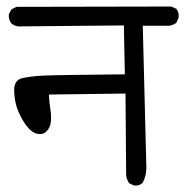

<svg xmlns="http://www.w3.org/2000/svg" viewBox="-20 -573 568 589"><path d="M391 -4 376 -11Q368 -24 367 -36L365 -286L130 -283Q131 -259 134.5 -238Q138 -217 136 -199Q134 -181 122.5 -170Q111 -159 94.5 -162.5Q78 -166 63 -185Q48 -204 36.5 -230.5Q25 -257 23.5 -292Q22 -327 47.5 -333Q73 -339 111.5 -341Q150 -343 363 -345L360 -495L36 -492Q23 -494 15 -501Q6 -512 7 -529L15 -544L30 -552L505 -553L521 -546Q530 -534 528 -519L521 -503Q510 -495 498 -494H418L429 -58Q429 -34 418 -13Q408 -2 391 -4Z"/></svg>

Font: NaniFont Regular
Style: Regular
Weight: 400
Designer: Nanigashitei
Version: Version 1.036